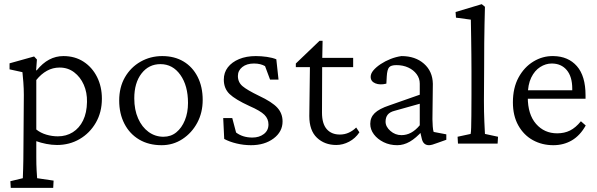

<svg xmlns="http://www.w3.org/2000/svg" viewBox="-20 -697 2900 932"><path d="M32.2 214.8 30.3 182.6 90.8 168Q90.8 163.1 91.3 152.3Q91.8 141.6 92.3 123.5Q92.8 105.5 93.3 79.6Q93.8 53.7 93.8 18.6L95.7 -236.3Q95.7 -265.6 93.3 -298.3Q90.8 -331.1 88.9 -346.7L26.4 -360.4V-389.6L145.5 -422.9L159.2 -408.2L155.3 -355.5H158.2Q186.5 -390.6 218.8 -407.7Q251 -424.8 288.1 -424.8Q343.8 -424.8 385.7 -397.5Q427.7 -370.1 451.2 -323.2Q474.6 -276.4 474.6 -217.8Q474.6 -152.3 445.3 -101.6Q416 -50.8 366.7 -22Q317.4 6.8 256.8 6.8Q231.4 6.8 204.6 1.5Q177.7 -3.9 156.2 -11.7V65.4Q156.2 103.5 157.7 128.9Q159.2 154.3 160.2 168L240.2 179.7L238.3 214.8ZM260.7 -35.2Q301.8 -35.2 333.5 -55.2Q365.2 -75.2 383.3 -112.3Q401.4 -149.4 402.3 -202.1Q403.3 -248 386.7 -285.6Q370.1 -323.2 339.8 -346.2Q309.6 -369.1 269.5 -369.1Q236.3 -369.1 208 -353.5Q179.7 -337.9 156.2 -308.6V-68.4Q176.8 -51.8 204.6 -43.5Q232.4 -35.2 260.7 -35.2Z M764.6 7.8Q702.1 7.8 655.8 -19.5Q609.4 -46.9 584 -96.2Q558.6 -145.5 558.6 -209Q558.6 -273.4 586.4 -321.8Q614.3 -370.1 662.1 -397.5Q710 -424.8 767.6 -424.8Q827.1 -424.8 871.1 -398.4Q915 -372.1 939.5 -323.7Q963.9 -275.4 963.9 -211.9Q963.9 -150.4 937.5 -101.1Q911.1 -51.8 865.7 -22Q820.3 7.8 764.6 7.8ZM773.4 -33.2Q809.6 -33.2 835.9 -54.7Q862.3 -76.2 877.4 -113.3Q892.6 -150.4 892.6 -197.3Q892.6 -281.2 855.5 -333.5Q818.4 -385.7 758.8 -385.7Q702.1 -385.7 667 -340.3Q631.8 -294.9 631.8 -219.7Q631.8 -164.1 650.4 -122.1Q668.9 -80.1 701.2 -56.6Q733.4 -33.2 773.4 -33.2Z M1198.2 7.8Q1163.1 7.8 1128.4 -0.5Q1093.8 -8.8 1068.4 -22.5L1063.5 -124H1107.4L1126 -53.7Q1158.2 -29.3 1205.1 -29.3Q1238.3 -29.3 1260.7 -46.4Q1283.2 -63.5 1283.2 -92.8Q1283.2 -120.1 1263.7 -139.6Q1244.1 -159.2 1190.4 -182.6Q1122.1 -213.9 1094.2 -240.7Q1066.4 -267.6 1066.4 -310.5Q1066.4 -344.7 1085.9 -370.1Q1105.5 -395.5 1140.6 -410.2Q1175.8 -424.8 1221.7 -424.8Q1248 -424.8 1275.4 -420.9Q1302.7 -417 1321.3 -409.2L1332 -310.5H1291L1266.6 -376Q1256.8 -381.8 1243.2 -385.3Q1229.5 -388.7 1212.9 -388.7Q1177.7 -388.7 1156.2 -371.6Q1134.8 -354.5 1134.8 -328.1Q1134.8 -297.9 1157.2 -278.8Q1179.7 -259.8 1236.3 -232.4Q1300.8 -202.1 1326.2 -174.3Q1351.6 -146.5 1351.6 -107.4Q1351.6 -57.6 1308.1 -24.9Q1264.6 7.8 1198.2 7.8Z M1724.6 -54.7Q1705.1 -25.4 1674.8 -9.3Q1644.5 6.8 1612.3 6.8Q1555.7 6.8 1518.6 -28.3Q1481.4 -63.5 1481.4 -133.8L1484.4 -371.1H1416V-388.7L1531.2 -499H1545.9L1543.9 -393.6L1543 -150.4Q1543 -96.7 1565.9 -70.3Q1588.9 -43.9 1629.9 -43.9Q1653.3 -43.9 1673.3 -53.2Q1693.4 -62.5 1709 -78.1ZM1515.6 -371.1V-416H1694.3V-371.1Z M1908.2 7.8Q1872.1 7.8 1842.3 -6.8Q1812.5 -21.5 1794.9 -44.9Q1777.3 -68.4 1777.3 -95.7Q1777.3 -127 1798.8 -147.9Q1820.3 -168.9 1870.1 -185.5L2017.6 -237.3V-291Q2017.6 -316.4 2002.4 -336.9Q1987.3 -357.4 1961.9 -369.1Q1936.5 -380.9 1904.3 -380.9Q1877.9 -380.9 1868.7 -370.1Q1859.4 -359.4 1857.4 -326.2L1855.5 -291Q1824.2 -283.2 1801.8 -292.5Q1779.3 -301.8 1779.3 -324.2Q1779.3 -339.8 1792.5 -355.5Q1805.7 -371.1 1827.6 -385.7Q1849.6 -400.4 1875.5 -410.6Q1901.4 -420.9 1928.7 -424.8Q1996.1 -424.8 2038.1 -387.7Q2080.1 -350.6 2081.1 -290L2079.1 -118.2Q2079.1 -102.5 2080.6 -83.5Q2082 -64.5 2085 -56.6L2146.5 -44.9V-18.6L2102.5 -2.9Q2089.8 2 2079.6 4.9Q2069.3 7.8 2062.5 7.8Q2034.2 7.8 2027.3 -24.4L2018.6 -61.5L2031.2 -62.5Q1999 -26.4 1969.2 -9.3Q1939.5 7.8 1908.2 7.8ZM1928.7 -41Q1953.1 -41 1975.1 -52.7Q1997.1 -64.5 2017.6 -88.9V-193.4L1895.5 -159.2Q1872.1 -153.3 1861.8 -140.1Q1851.6 -127 1851.6 -106.4Q1851.6 -82 1875 -61.5Q1898.4 -41 1928.7 -41Z M2203.1 0 2201.2 -33.2 2264.6 -46.9Q2266.6 -57.6 2267.1 -78.1Q2267.6 -98.6 2268.1 -136.2Q2268.6 -173.8 2268.6 -233.4V-355.5Q2268.6 -392.6 2268.1 -433.1Q2267.6 -473.6 2267.1 -509.8Q2266.6 -545.9 2266.1 -570.8Q2265.6 -595.7 2265.6 -601.6L2193.4 -611.3L2191.4 -638.7L2318.4 -676.8L2334 -664.1Q2333 -622.1 2332 -581.1Q2331.1 -540 2330.6 -489.7Q2330.1 -439.5 2330.1 -369.1L2329.1 -208Q2329.1 -153.3 2331.1 -107.4Q2333 -61.5 2334 -46.9L2397.5 -33.2L2395.5 0Z M2666 7.8Q2611.3 7.8 2566.9 -16.6Q2522.5 -41 2496.1 -87.9Q2469.7 -134.8 2469.7 -200.2Q2469.7 -270.5 2497.1 -320.8Q2524.4 -371.1 2569.3 -398.4Q2614.3 -425.8 2666 -424.8Q2738.3 -423.8 2780.3 -376Q2822.3 -328.1 2822.3 -234.4V-217.8H2518.6V-258.8H2767.6L2757.8 -249V-266.6Q2757.8 -325.2 2731 -356.9Q2704.1 -388.7 2658.2 -388.7Q2628.9 -388.7 2602.1 -371.6Q2575.2 -354.5 2558.6 -320.3Q2542 -286.1 2542 -234.4V-224.6Q2542 -141.6 2582 -95.7Q2622.1 -49.8 2684.6 -49.8Q2719.7 -49.8 2747.1 -63.5Q2774.4 -77.1 2799.8 -108.4L2823.2 -87.9Q2795.9 -39.1 2755.9 -15.6Q2715.8 7.8 2666 7.8Z"/></svg>

Font: Crimson Pro Light
Style: Regular
Weight: 300
Designer: Jacques Le Bailly
Foundry: Baron von Fonthausen
Version: Version 1.003